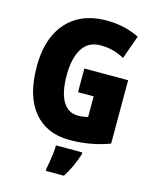

<svg xmlns="http://www.w3.org/2000/svg" viewBox="-136 -866 909 1127"><g transform="rotate(15 318.5 -302.5)"><path d="M316 -469H582V-84Q527 -63 465.5 -52Q404 -41 339 -41Q200 -41 121.5 -135.5Q43 -230 43 -410Q43 -524 81.5 -605.5Q120 -687 193 -731Q266 -775 371 -775Q430 -775 481 -762.5Q532 -750 570 -730L519 -587Q454 -625 375 -625Q299 -625 262.5 -566Q226 -507 226 -405Q226 -301 258 -246.5Q290 -192 350 -192Q382 -192 411 -200V-325H316ZM432 21Q419 61 402.5 97.5Q386 134 363 170H253V156Q257 138 261.5 111Q266 84 269 57Q272 30 272 10H432Z"/></g></svg>

Font: Noto Sans Tamil UI Condensed Black
Style: Regular
Weight: 900
Width: 3
Designer: Jelle Bosma - Monotype Design Team
Foundry: Monotype Imaging Inc.
Version: Version 2.004; ttfautohint (v1.8.4.7-5d5b)